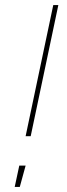

<svg xmlns="http://www.w3.org/2000/svg" viewBox="-20 -737 264 757"><path d="M81 -200 190 -717H210L101 -200ZM38 0 56 -84H81L58 0Z"/></svg>

Font: Raleway Thin Thin
Style: Italic
Weight: 250
Italic angle: -12°
Version: Version 4.026